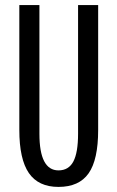

<svg xmlns="http://www.w3.org/2000/svg" viewBox="-20 -720 462 755"><path d="M210 15Q131 15 93.5 -39.5Q56 -94 56 -209V-700H135V-194Q135 -50 210 -50Q250 -50 268.5 -85Q287 -120 287 -194V-700H366V-209Q366 -92 328.5 -38.5Q291 15 210 15Z"/></svg>

Font: Pathway Gothic One
Style: Regular
Weight: 400
Version: Version 1.003; ttfautohint (v1.8.4.7-5d5b);gftools[0.9.26]